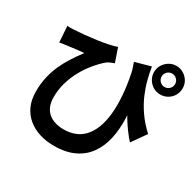

<svg xmlns="http://www.w3.org/2000/svg" viewBox="-190 -1055 1380 1350"><g transform="rotate(30 500.0 -380.0)"><path d="M724 -749Q731 -702 744.5 -649.5Q758 -597 781.5 -542Q805 -487 843 -432Q881 -377 938 -324L857 -209Q802 -270 756.5 -345.5Q711 -421 672 -513Q633 -605 598 -714ZM66 -699Q93 -697 122 -699Q158 -701 204 -705.5Q250 -710 297 -716.5Q344 -723 384 -731.5Q424 -740 449 -749L487 -638Q476 -634 462 -628.5Q448 -623 436 -616Q416 -601 389.5 -573.5Q363 -546 335.5 -509Q308 -472 285 -426.5Q262 -381 247.5 -328.5Q233 -276 233 -218Q233 -174 246.5 -143Q260 -112 283 -93Q306 -74 338 -64.5Q370 -55 405 -55Q519 -55 579.5 -133Q640 -211 647.5 -353.5Q655 -496 611 -686L728 -495Q744 -414 746.5 -332.5Q749 -251 733 -177Q717 -103 677 -45Q637 13 569.5 46Q502 79 403 79Q342 79 288.5 62.5Q235 46 193.5 12.5Q152 -21 128.5 -71.5Q105 -122 105 -190Q105 -251 117 -305Q129 -359 150.5 -407.5Q172 -456 201.5 -502Q231 -548 265 -593Q247 -592 221.5 -589Q196 -586 172.5 -583Q149 -580 134 -578Q119 -576 105.5 -574Q92 -572 75 -569ZM818 -723Q818 -700 834 -684Q850 -668 872 -668Q895 -668 911 -684Q927 -700 927 -723Q927 -745 911 -761Q895 -777 872 -777Q850 -777 834 -761Q818 -745 818 -723ZM756 -723Q756 -755 772 -781Q788 -807 814 -823Q840 -839 872 -839Q904 -839 930.5 -823Q957 -807 972.5 -781Q988 -755 988 -723Q988 -691 972.5 -664.5Q957 -638 930.5 -622.5Q904 -607 872 -607Q840 -607 814 -622.5Q788 -638 772 -664.5Q756 -691 756 -723Z"/></g></svg>

Font: Noto Sans JP Thin
Style: Bold
Weight: 700
Version: Version 2.004-H2;hotconv 1.0.118;makeotfexe 2.5.65603